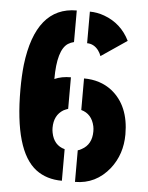

<svg xmlns="http://www.w3.org/2000/svg" viewBox="-51 -726 594 769"><g transform="rotate(5 246.5 -341.5)"><path d="M226.6 1V-126Q182.6 -137.7 172.9 -187.5Q170.9 -197.3 170.9 -207Q170.9 -257.8 208 -280.3Q217.8 -285.2 226.6 -288.1V-415Q188.5 -415 161.1 -402.3Q161.1 -519.5 203.1 -546.9Q213.9 -553.7 226.6 -556.6V-683.6Q62.5 -683.6 34.2 -448.2Q29.3 -402.3 29.3 -349.6Q29.3 -101.6 122.1 -31.2Q165 1 226.6 1ZM279.3 1Q363.3 1 418 -67.4Q463.9 -126 463.9 -206.1Q463.9 -321.3 391.6 -378.9Q344.7 -415 279.3 -415V-288.1Q322.3 -276.4 333 -227.5Q335 -217.8 335 -207Q335 -154.3 294.9 -132.8Q287.1 -127.9 279.3 -126ZM336.9 -509.8 440.4 -580.1Q407.2 -647.5 337.9 -672.9Q308.6 -683.6 279.3 -683.6V-556.6Q306.6 -556.6 325.2 -532.2Q333 -521.5 336.9 -509.8Z"/></g></svg>

Font: Post No Bills Colombo ExtraBold
Style: Regular
Weight: 800
Designer: Kosala Senevirathne, Siva Puranthara, Lasantha Premarathna, Tharique Azeez
Foundry: Mooniak
Version: Version 1.220 ; ttfautohint (v1.6)